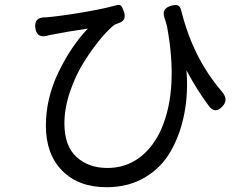

<svg xmlns="http://www.w3.org/2000/svg" viewBox="-20 -741 1040 799"><path d="M651.4 -204.1Q723.6 -370.1 674.8 -632.8Q671.9 -644.5 664.1 -668Q652.3 -704.1 688.5 -715.8Q708 -722.7 719.2 -718.8Q730.5 -714.8 734.4 -696.3Q783.2 -500 901.4 -362.3Q933.6 -326.2 905.3 -297.9Q875 -264.6 848.6 -300.8Q801.8 -363.3 755.9 -448.2Q763.7 -354.5 747.1 -268.6Q730.5 -182.6 691.4 -113.3Q652.3 -43.9 583.5 -2.9Q514.6 38.1 423.8 38.1Q306.6 38.1 238.8 -30.8Q170.9 -99.6 170.9 -217.8Q170.9 -332 223.6 -440.9Q276.4 -549.8 345.7 -622.1Q264.6 -610.4 184.6 -594.7Q132.8 -577.1 127 -625Q121.1 -668 166 -668.9H172.9Q229.5 -673.8 317.9 -688.5Q406.2 -703.1 459 -717.8Q476.6 -723.6 482.9 -717.8Q489.3 -711.9 496.1 -691.4Q507.8 -655.3 472.7 -644.5Q468.8 -643.6 462.9 -640.6L456.1 -637.7Q430.7 -618.2 397.5 -578.1Q364.3 -538.1 329.6 -483.4Q294.9 -428.7 271.5 -359.9Q248 -291 248 -227.5Q248 -133.8 298.3 -87.9Q348.6 -42 426.8 -42Q502 -42 559.6 -84.5Q617.2 -127 651.4 -204.1Z"/></svg>

Font: GenSenMaruGothic TW TTF Regular
Style: Regular
Weight: 400
Version: Version 1.301